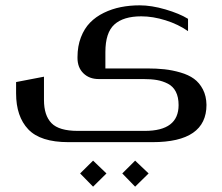

<svg xmlns="http://www.w3.org/2000/svg" viewBox="-20 -431 829 716"><path d="M269 -214.8V-217.8Q269 -258.8 281.7 -291.7Q294.4 -324.7 315.9 -346.7Q337.4 -368.7 367.4 -383.3Q397.5 -397.9 430.7 -404.5Q463.9 -411.1 501 -411.1Q544.9 -411.1 597.2 -395.8Q649.4 -380.4 681.2 -360.8V-314.9Q645 -340.3 597.7 -355.2Q550.3 -370.1 506.8 -370.1Q440.4 -370.1 406.7 -339.8Q373 -309.6 373 -236.8V-175.8H527.8Q564 -175.8 593.5 -172.6Q623 -169.4 653.1 -160.6Q683.1 -151.9 703.4 -137.2Q723.6 -122.6 736.6 -97.7Q749.5 -72.8 750 -40Q750 99.1 548.8 99.1H234.9Q130.9 99.1 85.4 51.3Q40 3.4 40 -83V-125L144 -145V-58.1Q144 -0.5 172.1 28.3Q200.2 57.1 270 57.1H520Q646 57.1 646 -39.1Q646 -68.8 635.7 -88.9Q625.5 -108.9 606 -118.9Q586.4 -128.9 564.9 -132.6Q543.5 -136.2 514.2 -136.2H348.1Q313 -136.2 291 -157.7Q269 -179.2 269 -214.8ZM327.1 168 377 215.8 327.1 265.1 278.8 215.8ZM483.9 168 534.2 215.8 483.9 265.1 436 215.8Z"/></svg>

Font: Wesal
Style: Regular
Weight: 400
Designer: Ahmed zaza
Foundry: Ahmed zaza
Version: Version 2.01